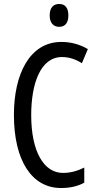

<svg xmlns="http://www.w3.org/2000/svg" viewBox="-20 -936 486 966"><path d="M278 -916C247 -916 230 -896 230 -858C230 -822 248 -801 278 -801C308 -801 324 -822 324 -858C324 -895 309 -916 278 -916ZM292 -649C329 -649 362 -637 392 -618L422 -689C381 -713 337 -725 289 -725C128 -725 50 -561 50 -358C50 -127 141 10 287 10C333 10 372 1 404 -17V-93C372 -77 337 -66 297 -66C199 -66 137 -176 137 -357C137 -512 182 -649 292 -649Z"/></svg>

Font: Noto Sans Thai Looped ExtraCondensed
Style: Regular
Weight: 400
Width: 2
Designer: Sasikarn Vongin, Ben Mitchell
Foundry: The Fontpad Ltd
Version: Version 1.001